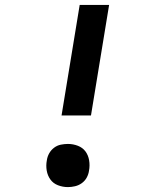

<svg xmlns="http://www.w3.org/2000/svg" viewBox="-20 -755 640 783"><path d="M351 -284H231L305 -735H425ZM257 8Q236 8 216.5 0.5Q197 -7 185.5 -23Q174 -39 170.5 -59.5Q167 -80 171 -101Q173 -116 180.5 -129.5Q188 -143 200.5 -152.5Q213 -162 228 -165Q243 -168 257 -168Q278 -168 297.5 -160.5Q317 -153 328.5 -137.5Q340 -122 343.5 -101Q347 -80 343 -59Q341 -44 333.5 -30.5Q326 -17 313.5 -8Q301 1 286 4.5Q271 8 257 8Z"/></svg>

Font: Iosevka Slab Extended Oblique
Style: Bold
Weight: 700
Width: 7
Italic angle: -9°
Monospace: yes
Designer: Belleve Invis
Foundry: Belleve Invis
Version: Version 11.1.1; ttfautohint (v1.8.3)